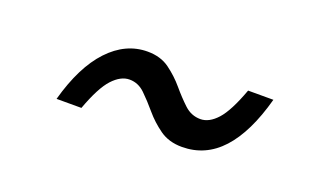

<svg xmlns="http://www.w3.org/2000/svg" viewBox="-36 -586 673 414"><g transform="rotate(20 300.0 -379.0)"><path d="M101 -300Q123 -380 162 -421.5Q201 -463 251 -463Q281 -463 301.5 -448Q322 -433 338 -414Q354 -395 370 -380Q386 -365 407 -365Q427 -365 445.5 -385.5Q464 -406 483 -458H541Q519 -377 481.5 -336Q444 -295 390 -295Q360 -295 339 -310Q318 -325 302 -344Q286 -363 270.5 -378Q255 -393 235 -393Q215 -393 196 -372.5Q177 -352 158 -300Z"/></g></svg>

Font: Radio Canada
Style: Italic
Weight: 400
Italic angle: -12°
Designer: Charles Daoud, Etienne Aubert Bonn, Alexandre Saumier Demers, Jacques Le Bailly
Foundry: Radio-Canada
Version: Version 2.104;gftools[0.9.28.dev5+ged2979d]